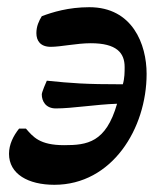

<svg xmlns="http://www.w3.org/2000/svg" viewBox="-20 -501 458 533"><path d="M131 12C291 12 387 -144 387 -296C387 -378 348 -481 228 -481C170 -481 125 -467 96 -456C88 -443 81 -428 81 -409C81 -388 92 -371 121 -371C149 -371 193 -381 232 -381C304 -381 326 -354 326 -315C326 -301 326 -284 321 -267C215 -267 179 -270 110 -277C108 -273 96 -245 96 -239C96 -220 107 -200 135 -200C181 -200 245 -211 305 -213C274 -105 222 -98 158 -98C90 -98 72 -121 52 -144H33C17 -124 5 -100 5 -74C5 -18 58 12 131 12Z"/></svg>

Font: STIX Two Text
Style: Bold Italic
Weight: 700
Italic angle: -12°
Designer: Ross Mills, John Hudson & Paul Hanslow, Tiro Typeworks Ltd; with prior portions MicroPress Inc. and Coen Hoffman, Elsevi
Foundry: Tiro Typeworks Ltd
Version: Version 2.13 b171